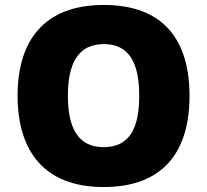

<svg xmlns="http://www.w3.org/2000/svg" viewBox="-20 -838 837 775"><path d="M745 -451C745 -673 643 -818 399 -818C158 -818 51 -674 51 -452C51 -229 158 -83 398 -83C643 -83 745 -230 745 -451ZM254 -451C254 -580 294 -660 399 -660C504 -660 542 -580 542 -451C542 -322 504 -244 398 -244C295 -244 254 -322 254 -451Z"/></svg>

Font: Noto Sans Telugu UI Black
Style: Regular
Weight: 900
Designer: Jelle Bosma - Monotype Design Team
Foundry: Monotype Imaging Inc.
Version: Version 2.005